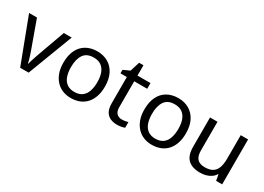

<svg xmlns="http://www.w3.org/2000/svg" viewBox="-14 -1316 2725 1983"><g transform="rotate(30 1348.5 -324.5)"><path d="M203 0 0 -536H94L208 -220Q216 -198 225 -171Q234 -144 241 -119.5Q248 -95 251 -78H255Q259 -95 266.5 -120Q274 -145 283.5 -172Q293 -199 300 -220L414 -536H508L304 0Z M1059 -269Q1059 -202 1041.5 -150.5Q1024 -99 991.5 -63Q959 -27 912.5 -8.5Q866 10 809 10Q756 10 711 -8.5Q666 -27 633 -63Q600 -99 581.5 -150.5Q563 -202 563 -269Q563 -358 593 -419.5Q623 -481 679 -513.5Q735 -546 812 -546Q885 -546 940.5 -513.5Q996 -481 1027.5 -419.5Q1059 -358 1059 -269ZM654 -269Q654 -206 670.5 -159.5Q687 -113 722 -88Q757 -63 811 -63Q865 -63 900 -88Q935 -113 951.5 -159.5Q968 -206 968 -269Q968 -333 951 -378Q934 -423 899.5 -447.5Q865 -472 810 -472Q728 -472 691 -418Q654 -364 654 -269Z M1377 -62Q1397 -62 1418 -65.5Q1439 -69 1452 -73V-6Q1438 1 1412 5.5Q1386 10 1362 10Q1320 10 1284.5 -4.5Q1249 -19 1227 -55Q1205 -91 1205 -156V-468H1129V-510L1206 -545L1241 -659H1293V-536H1448V-468H1293V-158Q1293 -109 1316.5 -85.5Q1340 -62 1377 -62Z M2025 -269Q2025 -202 2007.5 -150.5Q1990 -99 1957.5 -63Q1925 -27 1878.5 -8.5Q1832 10 1775 10Q1722 10 1677 -8.5Q1632 -27 1599 -63Q1566 -99 1547.5 -150.5Q1529 -202 1529 -269Q1529 -358 1559 -419.5Q1589 -481 1645 -513.5Q1701 -546 1778 -546Q1851 -546 1906.5 -513.5Q1962 -481 1993.5 -419.5Q2025 -358 2025 -269ZM1620 -269Q1620 -206 1636.5 -159.5Q1653 -113 1688 -88Q1723 -63 1777 -63Q1831 -63 1866 -88Q1901 -113 1917.5 -159.5Q1934 -206 1934 -269Q1934 -333 1917 -378Q1900 -423 1865.5 -447.5Q1831 -472 1776 -472Q1694 -472 1657 -418Q1620 -364 1620 -269Z M2612 -536V0H2540L2527 -71H2523Q2506 -43 2479 -25Q2452 -7 2420 1.5Q2388 10 2353 10Q2289 10 2245.5 -10.5Q2202 -31 2180 -74Q2158 -117 2158 -185V-536H2247V-191Q2247 -127 2276 -95Q2305 -63 2366 -63Q2426 -63 2460.5 -85.5Q2495 -108 2509.5 -151.5Q2524 -195 2524 -257V-536Z"/></g></svg>

Font: Noto Sans Sinhala
Style: Regular
Weight: 400
Designer: Jelle Bosma - Monotype Design Team
Foundry: Monotype Imaging Inc.
Version: Version 2.006